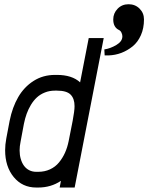

<svg xmlns="http://www.w3.org/2000/svg" viewBox="-20 -861 690 894"><path d="M485.8 -603Q483.9 -603 480.2 -603Q476.6 -603 473.4 -603Q470.2 -603 467.3 -603L465.8 -630.9Q493.2 -634.8 521.5 -651.4Q549.8 -668 549.8 -691.9Q549.8 -699.7 545.7 -708.7Q541.5 -717.8 534.2 -721.2Q507.3 -733.9 507.3 -770.5Q507.3 -799.3 527.6 -820.3Q547.9 -841.3 578.6 -841.3Q609.4 -841.3 629.9 -820.8Q650.4 -800.3 650.4 -770.5Q650.4 -729.5 636 -697Q621.6 -664.6 597.4 -645Q573.2 -625.5 544.9 -614.7Q516.6 -604 485.8 -603ZM91.3 -284.2 75.7 -200.7Q71.3 -179.7 71.3 -160.6Q71.3 -139.2 76.7 -120.8Q82 -102.5 91.6 -89.4Q101.1 -76.2 115.7 -68.6Q130.4 -61 148.9 -61H158.2Q188 -61 212.9 -72.5Q237.8 -84 254.6 -104.5Q271.5 -125 282.7 -149.9Q293.9 -174.8 299.8 -204.6L318.4 -298.8Q327.1 -345.2 327.1 -366.7Q327.1 -401.9 308.8 -420.4Q290.5 -439 245.1 -439H235.8Q210.4 -439 189 -430.4Q167.5 -421.9 151.9 -407.5Q136.2 -393.1 124 -372.8Q111.8 -352.5 104 -330.8Q96.2 -309.1 91.3 -284.2ZM235.8 -512.2H245.1Q315.4 -512.2 353 -477.5L393.1 -683.6H462.9L327.6 12.2H257.8L263.7 -19Q217.3 12.2 158.2 12.2H148.9Q84 12.2 43.9 -36.6Q3.9 -85.4 3.9 -161.6Q3.9 -187.5 9.3 -216.3L24.9 -298.8Q37.6 -361.8 64.9 -408.9Q92.3 -456.1 136.2 -484.1Q180.2 -512.2 235.8 -512.2Z"/></svg>

Font: Anka/Coder Condensed
Style: Italic
Weight: 400
Width: 4
Italic angle: -12°
Monospace: yes
Version: Version 001.100